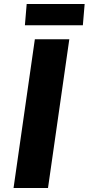

<svg xmlns="http://www.w3.org/2000/svg" viewBox="-20 -944 445 964"><path d="M48 0 155 -747H328L221 0ZM105 -817 114 -924H405L396 -817Z"/></svg>

Font: Merriweather Sans ExtraBold
Style: Italic
Weight: 800
Italic angle: -7.5°
Designer: Eben Sorkin
Foundry: Eben Sorkin
Version: Version 2.001; ttfautohint (v1.8.3)